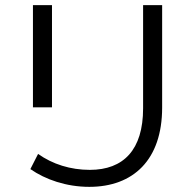

<svg xmlns="http://www.w3.org/2000/svg" viewBox="-20 -720 758 746"><path d="M327 6C497 6 610 -98 610 -302V-700H536V-299C536 -138 460 -60 329 -60C254 -60 184 -82 128 -122L98 -63C157 -22 238 6 327 6ZM182 -303V-700H108V-303Z"/></svg>

Font: Montserrat Z
Style: Regular
Weight: 400
Designer: Julieta Ulanovsky
Foundry: Julieta Ulanovsky
Version: Version 8.000